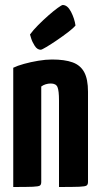

<svg xmlns="http://www.w3.org/2000/svg" viewBox="-20 -748 401 768"><path d="M33 0V-477Q49 -485 76 -492.5Q103 -500 133 -505Q163 -510 188 -510Q239 -510 270.5 -498.5Q302 -487 317 -459Q332 -431 332 -381V-20Q332 -10 326.5 -6Q321 -2 297 -1Q273 0 216 0V-346Q216 -385 210 -399.5Q204 -414 183 -414Q173 -414 163 -411Q153 -408 145 -402V-20Q145 -10 140 -6Q135 -2 111.5 -1Q88 0 33 0ZM143 -549Q129 -549 119 -564.5Q109 -580 104.5 -595Q100 -610 100 -610Q113 -628 133 -648Q153 -668 174 -686.5Q195 -705 211 -716.5Q227 -728 231 -728Q250 -728 264 -701Q278 -674 282 -646Q273 -635 252 -619Q231 -603 207.5 -587Q184 -571 165.5 -560Q147 -549 143 -549Z"/></svg>

Font: Yanone Kaffeesatz
Style: Bold
Weight: 700
Designer: Yanone (Cyrillic: Daniel Pouzeot, Huerta Tipografica, and Cyreal)
Foundry: Yanone
Version: Version 2.003